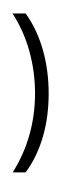

<svg xmlns="http://www.w3.org/2000/svg" viewBox="-20 -916 394 1204"><path d="M285.2 -329.1Q285.2 -259.3 276.6 -192.4Q268.1 -125.5 250.2 -63Q232.4 -0.5 205.3 56.9Q178.2 114.3 140.6 165H59.6Q93.3 111.8 119.6 53.2Q146 -5.4 164.1 -68.8Q182.1 -132.3 190.9 -198Q199.7 -263.7 199.7 -330.1Q199.7 -466.3 164.1 -595Q128.4 -723.6 58.6 -831.5H140.6Q178.2 -779.8 205.3 -720.9Q232.4 -662.1 250.2 -597.9Q268.1 -533.7 276.6 -466.1Q285.2 -398.4 285.2 -329.1ZM123.5 -622.1ZM121.1 -896.5ZM233.9 267.6Z"/></svg>

Font: Noto Sans Devanagari UI
Style: Regular
Weight: 400
Designer: Monotype Design Team
Foundry: Monotype Imaging Inc.
Version: Version 1.06